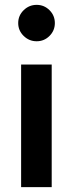

<svg xmlns="http://www.w3.org/2000/svg" viewBox="-20 -771 301 791"><path d="M67 0V-505H193V0ZM131 -601Q100 -601 77.5 -623Q55 -645 55 -676Q55 -707 77.5 -729Q100 -751 131 -751Q162 -751 184 -729Q206 -707 206 -676Q206 -645 184 -623Q162 -601 131 -601Z"/></svg>

Font: Red Hat Text SemiBold
Style: Regular
Weight: 600
Designer: Pentagram, MCKL
Foundry: MCKL
Version: Version 1.030